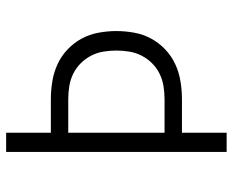

<svg xmlns="http://www.w3.org/2000/svg" viewBox="-88 -688 775 640"><g transform="rotate(-90 300.0 -367.5)"><path d="M114 0V-735H178V-586H290Q320 -586 350 -581Q380 -576 407 -563.5Q434 -551 456 -530Q478 -509 492 -483Q506 -457 511.5 -427Q517 -397 517 -368Q517 -338 511.5 -308Q506 -278 492 -252Q478 -226 456 -205Q434 -184 407 -171.5Q380 -159 350 -154Q320 -149 290 -149H178V0ZM290 -207Q312 -207 333.5 -210.5Q355 -214 374.5 -223.5Q394 -233 409.5 -248.5Q425 -264 435 -283.5Q445 -303 448.5 -324.5Q452 -346 452 -368Q452 -389 448.5 -410.5Q445 -432 435 -451.5Q425 -471 409.5 -486.5Q394 -502 374.5 -511.5Q355 -521 333.5 -524.5Q312 -528 290 -528H178V-207Z"/></g></svg>

Font: Iosevka Light Extended
Style: Regular
Weight: 300
Width: 7
Monospace: yes
Designer: Belleve Invis
Foundry: Belleve Invis
Version: Version 32.5.0; ttfautohint (v1.8.4)